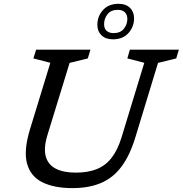

<svg xmlns="http://www.w3.org/2000/svg" viewBox="-20 -956 938 986"><path d="M223 -260.5Q203.5 -195.5 215 -153Q226.5 -110.5 266 -90Q305.5 -69.5 369 -69.5Q432.5 -69.5 477.5 -87.8Q522.5 -106 553.2 -145.8Q584 -185.5 604 -250L721 -633.5L634 -656L647 -701H898.5L885 -656L791.5 -633L675.5 -252Q647 -158 603.8 -100.2Q560.5 -42.5 498.5 -16.2Q436.5 10 352 10Q257 10 196.5 -20.5Q136 -51 118.5 -117.5Q101 -184 134 -292L238.5 -633.5L151.5 -656L165.5 -701H444.5L431 -656L337.5 -633ZM589 -936.5Q626 -936.5 647.2 -916Q668.5 -895.5 668.5 -862Q668.5 -818 639.5 -786Q610.5 -754 559.5 -754Q523 -754 501.5 -774.5Q480 -795 480 -828.5Q480 -872.5 509 -904.5Q538 -936.5 589 -936.5ZM563.5 -786Q598.5 -786 616.2 -808.5Q634 -831 634 -858.5Q634 -880.5 621.2 -893Q608.5 -905.5 585 -905.5Q550 -905.5 532.2 -883Q514.5 -860.5 514.5 -831.5Q514.5 -810 527.2 -798Q540 -786 563.5 -786Z"/></svg>

Font: Newsreader 8pt
Style: Italic
Weight: 400
Italic angle: -17°
Version: Version 1.003